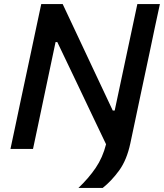

<svg xmlns="http://www.w3.org/2000/svg" viewBox="-20 -733 807 945"><path d="M366 192Q416 144.5 450.8 93.5Q485.5 42.5 502 -23Q470 -90 435.5 -162.2Q401 -234.5 360.5 -320L262 -526H253.5L192 -234.5Q178 -167.5 166.5 -113Q155 -58.5 142.5 0H31.5Q44 -58.5 55.5 -112.8Q67 -167 81 -234L132 -473Q146.5 -542 158.5 -598Q170.5 -654 183 -713H288.5Q328.5 -628 365.8 -548.8Q403 -469.5 438.5 -394L535 -189H544.5L605 -473.5Q619.5 -542 631.5 -597.8Q643.5 -653.5 656 -713H767Q754 -654 742.2 -598Q730.5 -542 716 -473L673.5 -273.5Q659.5 -207 646.8 -146.8Q634 -86.5 621.5 -27.5Q604 54.5 566.5 106Q529 157.5 485.5 192Z"/></svg>

Font: Commissioner Medium
Style: Italic
Weight: 500
Italic angle: -12°
Designer: Kostas Bartsokas
Foundry: Kostas Bartsokas
Version: Version 1.000; ttfautohint (v1.8.3)